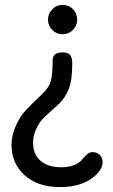

<svg xmlns="http://www.w3.org/2000/svg" viewBox="-20 -758 461 784"><path d="M27 -166Q27 -205 43.5 -241.5Q60 -278 76 -297Q92 -316 119.5 -342.5Q147 -369 151 -373Q181 -401 188 -428.5Q195 -456 195 -513Q195 -544 236 -544Q257 -544 266 -534Q275 -524 275 -498Q275 -430 261 -395Q247 -360 221 -334Q215 -328 190 -306Q165 -284 152.5 -270.5Q140 -257 127.5 -230.5Q115 -204 115 -176Q115 -128 145.5 -101.5Q176 -75 230 -75Q262 -75 284 -84.5Q306 -94 315 -106Q324 -118 335 -127.5Q346 -137 358 -137Q374 -137 386.5 -126Q399 -115 399 -96Q399 -60 350.5 -27Q302 6 226 6Q134 6 80.5 -42.5Q27 -91 27 -166ZM235 -618Q211 -618 193.5 -635.5Q176 -653 176 -678Q176 -702 193.5 -720Q211 -738 235 -738Q261 -738 278 -720.5Q295 -703 295 -678Q295 -653 277.5 -635.5Q260 -618 235 -618Z"/></svg>

Font: AkaAcidDosis
Style: SemiBold
Weight: 600
Designer: Edgar Tolentino, Pablo Impallari, Igino Marini, Cyberella
Foundry: Edgar Tolentino, Pablo Impallari, Igino Marini, Cyberella
Version: Version 1.007